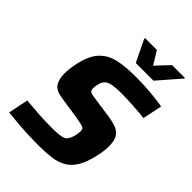

<svg xmlns="http://www.w3.org/2000/svg" viewBox="-255 -1021 1151 1151"><g transform="rotate(45 320.5 -445.5)"><path d="M289 8Q246 8 197 6Q148 4 102.5 0Q57 -4 22 -8L48 -135Q102 -130 159 -126.5Q216 -123 254 -123Q300 -123 326 -125.5Q352 -128 368 -136Q380 -143 388.5 -160.5Q397 -178 401 -197.5Q405 -217 405 -232Q405 -245 399 -251.5Q393 -258 375.5 -262Q358 -266 323 -272L184 -293Q131 -300 111 -328.5Q91 -357 91 -407Q91 -449 103 -503Q122 -587 162 -628.5Q202 -670 262.5 -683Q323 -696 405 -696Q447 -696 491.5 -693.5Q536 -691 575.5 -686.5Q615 -682 641 -677L615 -553Q575 -558 518 -561.5Q461 -565 413 -565Q336 -565 311 -549Q291 -538 283 -512.5Q275 -487 275 -464Q275 -446 287.5 -440Q300 -434 335 -430L466 -411Q499 -406 527 -396Q555 -386 572 -361.5Q589 -337 589 -288Q589 -271 586.5 -248Q584 -225 578 -199Q562 -127 536.5 -85.5Q511 -44 475 -24Q439 -4 392.5 2Q346 8 289 8ZM349 -754 282 -893 283 -899H383L434 -816L512 -899H622L620 -893L499 -754Z"/></g></svg>

Font: Saira
Style: Bold Italic
Weight: 700
Italic angle: -12°
Designer: Hector Gatti with collaboration of the Omnibus-Type team
Foundry: Omnibus-Type
Version: Version 1.100; ttfautohint (v1.8.3)